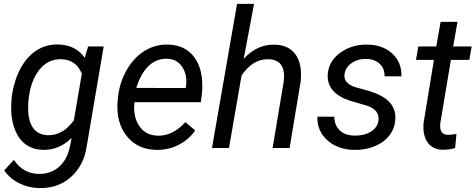

<svg xmlns="http://www.w3.org/2000/svg" viewBox="-20 -770 2474 999"><path d="M41 -265.1Q52.7 -351.6 87.6 -415.3Q122.6 -479 172.6 -509.5Q222.7 -540 282.2 -538.6Q374 -536.6 420.9 -469.2L438.5 -528.3H519.5L431.6 -11.2Q417.5 89.8 349.6 150.6Q281.7 211.4 182.1 208.5Q128.4 207.5 79.3 183.1Q30.3 158.7 2 116.2L52.2 62Q100.1 132.8 178.7 134.8Q241.7 136.7 285.4 99.6Q329.1 62.5 343.3 -5.9L353 -52.7Q288.6 11.7 202.1 9.8Q152.8 8.3 116.5 -16.8Q80.1 -42 60.1 -89.6Q40 -137.2 38.1 -195.8Q37.1 -224.6 41 -265.1ZM126.5 -214.8Q125 -145 150.6 -106.7Q176.3 -68.4 228 -66.4Q307.1 -64.5 364.3 -144L405.8 -386.7Q376.5 -459 299.8 -461.9Q228 -463.9 181.9 -403.3Q135.7 -342.8 127.4 -239.7Z M793 9.8Q694.3 7.8 638.7 -63Q583 -133.8 591.8 -244.1L594.2 -265.1Q602.5 -343.8 640.9 -408.7Q679.2 -473.6 734.4 -506.6Q789.6 -539.6 853.5 -538.1Q935.1 -536.1 981.4 -483.9Q1027.8 -431.6 1032.2 -342.3Q1033.7 -310.5 1030.3 -278.8L1024.9 -238.3H679.7Q670.9 -166.5 703.4 -116.2Q735.8 -65.9 800.3 -64Q878.4 -62 944.8 -134.3L995.6 -91.3Q962.4 -43.5 909.9 -16.4Q857.4 10.7 793 9.8ZM849.1 -464.4Q794.4 -465.8 753.7 -427.2Q712.9 -388.7 689 -312.5L945.8 -312L947.8 -319.8Q955.6 -381.3 928 -422.1Q900.4 -462.9 849.1 -464.4Z M1248 -463.9Q1317.4 -539.6 1407.7 -537.6Q1481.9 -536.6 1517.8 -486.6Q1553.7 -436.5 1544.4 -346.2L1486.8 0H1398.4L1456.5 -347.7Q1459.5 -371.6 1457 -392.1Q1448.7 -460.4 1376.5 -461.9Q1295.4 -463.9 1236.8 -377L1171.4 0H1083L1213.4 -750H1301.8Z M1949.2 -143.1Q1956.5 -197.8 1889.2 -220.2L1797.4 -247.1Q1681.2 -287.1 1685.1 -379.9Q1688.5 -449.7 1748.8 -494.4Q1809.1 -539.1 1890.6 -538.1Q1970.7 -537.1 2020.8 -491.5Q2070.8 -445.8 2068.8 -372.6L1981 -373Q1981.9 -412.6 1956.1 -437.5Q1930.2 -462.4 1887.2 -463.4Q1841.3 -464.4 1808.1 -440.9Q1777.3 -418.9 1772.5 -383.3Q1766.1 -337.4 1828.6 -316.4L1873 -304.2Q1963.9 -280.8 2002 -243.2Q2040 -205.6 2037.1 -149.9Q2034.2 -100.6 2004.9 -64Q1975.6 -27.3 1926.8 -8.1Q1877.9 11.2 1822.8 9.8Q1738.8 8.8 1684.1 -39.3Q1629.4 -87.4 1631.3 -163.1L1719.7 -162.6Q1719.7 -118.2 1748 -91.3Q1776.4 -64.5 1825.7 -64.5Q1874 -63.5 1909.2 -84.7Q1944.3 -106 1949.2 -143.1Z M2360.4 -656.2 2337.9 -528.3H2434.1L2421.9 -458.5H2326.2L2271 -129.9Q2269.5 -117.2 2270.5 -106.4Q2273.9 -68.4 2312 -68.4Q2328.1 -68.4 2355 -73.2L2348.1 0.5Q2316.4 9.3 2283.7 9.3Q2231 8.3 2204.6 -29.5Q2178.2 -67.4 2184.1 -131.3L2237.8 -458.5H2144.5L2156.7 -528.3H2250L2272.5 -656.2Z"/></svg>

Font: RobotoDraft
Style: Italic
Weight: 400
Italic angle: -12°
Version: Version 2.001101; 2014